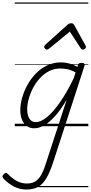

<svg xmlns="http://www.w3.org/2000/svg" viewBox="-120 -1026 738 1561"><path d="M94 515Q42 515 -3.5 492Q-49 469 -88 430Q-99 420 -100 410Q-101 400 -89 390Q-79 379 -71 380Q-63 381 -54 390Q-20 426 18 446Q56 466 99 466Q142 466 170 447Q198 428 218.5 389.5Q239 351 257 291L422 -215Q375 -135 329 -83.5Q283 -32 240.5 -7.5Q198 17 158 17Q124 17 98.5 -1Q73 -19 59 -52.5Q45 -86 45 -131Q45 -177 59.5 -229.5Q74 -282 102 -333.5Q130 -385 170.5 -427Q211 -469 263 -494Q315 -519 378 -519Q409 -519 444 -509.5Q479 -500 509 -482L514 -497Q517 -507 523.5 -511Q530 -515 543 -515Q561 -515 566 -507.5Q571 -500 566 -488L312 294Q286 373 257.5 422Q229 471 190.5 493Q152 515 94 515ZM171 -33Q211 -33 260.5 -72.5Q310 -112 365.5 -191Q421 -270 478 -387L495 -437Q457 -458 426.5 -463.5Q396 -469 369 -469Q320 -469 278.5 -447.5Q237 -426 204 -390Q171 -354 148 -309.5Q125 -265 113 -220Q101 -175 101 -136Q101 -106 109 -82.5Q117 -59 132.5 -46Q148 -33 171 -33ZM261 -623Q253 -623 246 -630Q239 -637 239 -645Q239 -650 241.5 -654Q244 -658 248 -662L429 -825Q437 -832 444 -834.5Q451 -837 459 -837Q466 -837 472.5 -834Q479 -831 483 -823L573 -660Q576 -655 577.5 -651Q579 -647 579 -644Q579 -635 570 -629Q561 -623 554 -623Q548 -623 543.5 -626Q539 -629 536 -634L448 -769L283 -634Q276 -629 271.5 -626Q267 -623 261 -623ZM0 486H598V496H0ZM0 -20H598V0H0ZM0 -505H598V-500H0ZM0 -1006H598V-996H0Z"/></svg>

Font: Playwrite CA Guides
Style: Regular
Weight: 400
Designer: Veronika Burian, José Scaglione
Foundry: TypeTogether
Version: Version 1.003